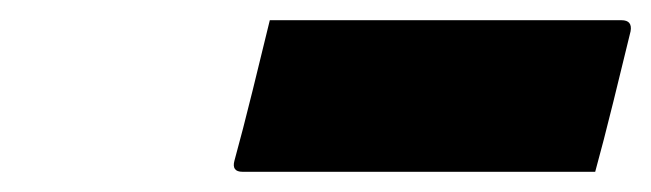

<svg xmlns="http://www.w3.org/2000/svg" viewBox="-20 -803 644 190"><path d="M247 -783H595Q606 -783 604 -772Q597 -743 587 -702.5Q577 -662 569 -633H220Q209 -633 212 -644Q220 -673 230 -713.5Q240 -754 247 -783Z"/></svg>

Font: Recursive Mn Lnr St Blk
Style: Italic
Weight: 900
Italic angle: -15°
Monospace: yes
Version: Version 1.079;hotconv 1.0.112;makeotfexe 2.5.65598; ttfautoh